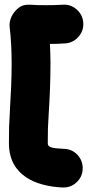

<svg xmlns="http://www.w3.org/2000/svg" viewBox="-20 -749 394 830"><path d="M339.8 -651.9C337.9 -674.8 328.1 -693.8 310.5 -709C293 -724.1 272.5 -730.5 249.5 -728.5C228 -727.1 206.1 -726.6 181.2 -726.6C156.2 -726.6 133.8 -726.6 110.8 -728.5C90.8 -730 73.7 -725.6 60.1 -714.8C32.2 -693.4 19 -659.7 21.5 -634.8C27.8 -581.5 30.3 -528.8 30.3 -474.6C30.3 -408.2 26.9 -339.8 22.9 -272.9C19 -207.5 18.6 -190.9 18.6 -129.9C18.6 12.2 138.2 56.2 250 61.5C272.9 62.5 293.5 55.2 310.5 39.6C327.6 23.9 336.4 4.9 337.4 -18.1C338.4 -41 331.1 -61.5 315.9 -78.6C300.3 -95.7 280.8 -104.5 257.8 -105.5C203.6 -107.9 186.5 -111.8 186.5 -129.9C186.5 -192.4 187 -197.8 190.9 -263.2C195.3 -331.1 198.2 -401.9 198.2 -474.6C198.2 -502.4 197.3 -531.2 195.8 -559.1C206.1 -559.1 217.8 -559.1 228 -559.6C239.7 -560.1 251 -561 263.2 -561.5C286.1 -563.5 305.2 -573.2 320.3 -591.3C335.4 -608.9 341.8 -628.9 339.8 -651.9Z"/></svg>

Font: Mikhak Black
Style: Regular
Weight: 900
Designer: Amin Abedi
Version: Version 3.2